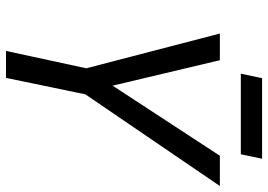

<svg xmlns="http://www.w3.org/2000/svg" viewBox="-147 -748 895 641"><g transform="rotate(90 300.5 -427.5)"><path d="M92 -714 208 -268 150 0H240L295 -265L601 -714H500L266 -356L181 -714ZM226 -784H495L510 -855H241Z"/></g></svg>

Font: BC Sans
Style: Italic
Weight: 400
Italic angle: -12°
Designer: Monotype Design Team
Designer: Province of B.C.
Foundry: Monotype Imaging Inc.
Version: Version 2.000;GOOG;noto-source:20170915:90ef993387c0